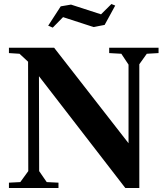

<svg xmlns="http://www.w3.org/2000/svg" viewBox="-20 -945 842 965"><path d="M252 -705.1 626 -225.1V-620.1L589.8 -674.8L528.8 -678.2V-705.1H776.9V-678.2L717.8 -674.8L680.2 -622.1V0H609.9L175.8 -562L176.8 -85L214.8 -29.8L273.9 -26.9V0H24.9V-26.9L82 -29.8L122.1 -85L121.1 -634.8L78.1 -674.8L24.9 -678.2V-705.1ZM222.2 -815.9 245.1 -806.2 296.9 -858.9 450.2 -809.1 505.9 -819.8 559.1 -917 540 -924.8 487.8 -873 336.9 -921.9 285.2 -913.1Z"/></svg>

Font: Ortica Angular Bold
Style: Regular
Weight: 700
Designer: Benedetta Bovani
Foundry: Collletttivo
Version: Version 2.000;Glyphs 3.1.2 (3151)